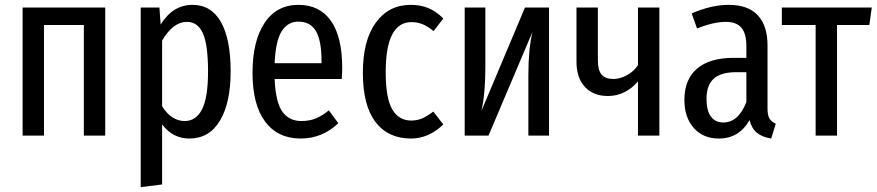

<svg xmlns="http://www.w3.org/2000/svg" viewBox="-20 -558 3607 790"><path d="M325 -455H161V0H73V-527H413V0H325Z M929 -264Q929 -135 885 -61.5Q841 12 759 12Q691 12 647 -46V201L559 212V-527H636L641 -457Q691 -538 772 -538Q849 -538 889 -467.5Q929 -397 929 -264ZM836 -264Q836 -373 815 -420.5Q794 -468 749 -468Q692 -468 647 -391V-121Q685 -60 740 -60Q787 -60 811.5 -108.5Q836 -157 836 -264Z M1386 -233H1110Q1114 -138 1141.5 -99Q1169 -60 1220 -60Q1253 -60 1279 -70.5Q1305 -81 1333 -104L1372 -51Q1306 12 1217 12Q1123 12 1071 -57.5Q1019 -127 1019 -258Q1019 -389 1068.5 -463.5Q1118 -538 1208 -538Q1295 -538 1341.5 -472.5Q1388 -407 1388 -279Q1388 -257 1386 -233ZM1303 -305Q1303 -391 1280 -430Q1257 -469 1208 -469Q1164 -469 1139 -429.5Q1114 -390 1110 -298H1303Z M1804 -482 1764 -430Q1741 -449 1719.5 -458Q1698 -467 1673 -467Q1567 -467 1567 -261Q1567 -154 1594 -108Q1621 -62 1672 -62Q1697 -62 1717.5 -71Q1738 -80 1763 -99L1804 -46Q1744 12 1671 12Q1577 12 1525 -56Q1473 -124 1473 -259Q1473 -391 1526 -464.5Q1579 -538 1670 -538Q1710 -538 1742 -525Q1774 -512 1804 -482Z M2239 0H2154V-248Q2154 -357 2171 -427L1990 0H1892V-527H1977V-280Q1977 -173 1961 -102L2140 -527H2239Z M2693 -527V0H2605V-223Q2553 -163 2481 -163Q2421 -163 2386.5 -200.5Q2352 -238 2352 -304V-527H2440V-309Q2440 -269 2455.5 -251Q2471 -233 2504 -233Q2531 -233 2559.5 -248.5Q2588 -264 2605 -290V-527Z M3172 -49 3153 12Q3116 6 3094.5 -11.5Q3073 -29 3064 -64Q3021 12 2938 12Q2873 12 2834.5 -31.5Q2796 -75 2796 -147Q2796 -231 2848 -275.5Q2900 -320 2999 -320H3051V-368Q3051 -420 3030.5 -444Q3010 -468 2967 -468Q2916 -468 2848 -441L2826 -503Q2907 -538 2978 -538Q3059 -538 3098.5 -494.5Q3138 -451 3138 -372V-112Q3138 -84 3146 -70.5Q3154 -57 3172 -49ZM3051 -138V-261H3009Q2946 -261 2916.5 -234Q2887 -207 2887 -151Q2887 -103 2905 -78.5Q2923 -54 2956 -54Q3018 -54 3051 -138Z M3557 -455H3424V0H3336V-455H3197V-527H3567Z"/></svg>

Font: Fira Sans Compressed
Style: Regular
Weight: 400
Width: 1
Designer: bBox Type GmbH & Carrois Corporate GbR & Edenspiekermann AG
Foundry: bBox Type GmbH & Carrois Corporate GbR & Edenspiekermann AG
Version: Version 4.301